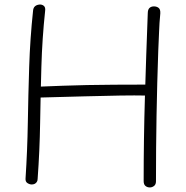

<svg xmlns="http://www.w3.org/2000/svg" viewBox="-20 -802 814 842"><path d="M125 -755Q126 -768 133.5 -774.5Q141 -781 153 -782Q164 -783 172 -776.5Q180 -770 178 -755Q165 -633 161.5 -510Q158 -387 156 -263.5Q154 -140 145 -17Q145 -9 141 -3.5Q137 2 131.5 4.5Q126 7 119 7Q110 7 100.5 1Q91 -5 92 -19Q100 -141 102 -263.5Q104 -386 108 -509.5Q112 -633 125 -755ZM146 -374Q138 -374 132 -376.5Q126 -379 123 -384Q120 -389 120 -397Q120 -412 128.5 -416.5Q137 -421 152 -422Q205 -424 255.5 -426Q306 -428 361.5 -429Q417 -430 481.5 -430.5Q546 -431 626 -431Q639 -431 646 -425Q653 -419 653 -408Q653 -397 648.5 -391.5Q644 -386 636.5 -384.5Q629 -383 618 -383Q575 -384 508 -383Q441 -382 350.5 -379.5Q260 -377 146 -374ZM628 -743Q628 -760 635.5 -767Q643 -774 655 -774Q667 -774 675.5 -767.5Q684 -761 683 -743Q679 -703 677.5 -660Q676 -617 674 -578Q669 -439 666.5 -295.5Q664 -152 664 -7Q664 7 655.5 13.5Q647 20 637 20Q626 20 618 13.5Q610 7 610 -8Q610 -191 615.5 -376.5Q621 -562 628 -743Z"/></svg>

Font: Playpen Sans ExtraLight
Style: Regular
Weight: 250
Designer: Laura Meseguer, Veronika Burian, José Scaglione
Foundry: TypeTogether
Version: Version 1.001